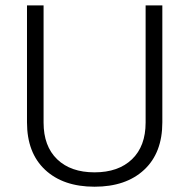

<svg xmlns="http://www.w3.org/2000/svg" viewBox="-20 -687 702 712"><path d="M520 -667H582V-233.4Q582 -120.1 514.6 -57.4Q447.3 5.4 330.6 5.4Q214.4 5.4 147.2 -57.4Q80.1 -120.1 80.1 -233.4V-667H141.6V-232.4Q141.6 -145 191.9 -96.4Q242.2 -47.9 330.6 -47.9Q418.9 -47.9 469.5 -96.4Q520 -145 520 -232.4Z"/></svg>

Font: Estedad-FD Light
Style: Regular
Weight: 300
Designer: Amin Abedi
Version: Version 7.3